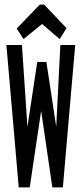

<svg xmlns="http://www.w3.org/2000/svg" viewBox="-20 -820 353 840"><path d="M83 -649 164 -715 241 -649 271 -697 173 -800H154L53 -695ZM62 0H110L160 -335L209 0H255L309 -623H244L226 -265L183 -549H143L100 -265L76 -623H8Z"/></svg>

Font: Inconsolata ExtraCondensed
Style: Bold
Weight: 700
Width: 2
Monospace: yes
Designer: Raph Levien, Cyreal, Brenton Simpson
Foundry: Raph Levien, Cyreal, Google
Version: Version 3.100